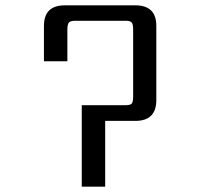

<svg xmlns="http://www.w3.org/2000/svg" viewBox="-20 -701 747 721"><path d="M224 -681H488Q567 -681 567 -604V-325Q567 -247 488 -247H375V0H287V-306H452Q470 -306 475 -312.5Q480 -319 480 -338V-589Q480 -609 475 -616Q470 -623 452 -623H263Q244 -623 238.5 -616Q233 -609 233 -589V-471H145V-604Q145 -681 224 -681Z"/></svg>

Font: Sarpanch
Style: Regular
Weight: 400
Designer: Manushi Parikh (Devanagari and Latin), Jyotish Sonowal (Devanagari)
Foundry: Indian Type Foundry
Version: Version 2.004;PS 1.0;hotconv 1.0.78;makeotf.lib2.5.61930; tt